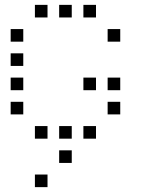

<svg xmlns="http://www.w3.org/2000/svg" viewBox="-20 -596 640 792"><path d="M125 -576Q124 -576 124 -576Q124 -576 124 -575V-525Q124 -524 124 -524Q124 -524 125 -524H175Q176 -524 176 -524Q176 -524 176 -525V-575Q176 -576 176 -576Q176 -576 175 -576ZM225 -576Q224 -576 224 -576Q224 -576 224 -575V-525Q224 -524 224 -524Q224 -524 225 -524H275Q276 -524 276 -524Q276 -524 276 -525V-575Q276 -576 276 -576Q276 -576 275 -576ZM325 -576Q324 -576 324 -576Q324 -576 324 -575V-525Q324 -524 324 -524Q324 -524 325 -524H375Q376 -524 376 -524Q376 -524 376 -525V-575Q376 -576 376 -576Q376 -576 375 -576ZM25 -476Q24 -476 24 -476Q24 -476 24 -475V-425Q24 -424 24 -424Q24 -424 25 -424H75Q76 -424 76 -424Q76 -424 76 -425V-475Q76 -476 76 -476Q76 -476 75 -476ZM425 -476Q424 -476 424 -476Q424 -476 424 -475V-425Q424 -424 424 -424Q424 -424 425 -424H475Q476 -424 476 -424Q476 -424 476 -425V-475Q476 -476 476 -476Q476 -476 475 -476ZM25 -376Q24 -376 24 -376Q24 -376 24 -375V-325Q24 -324 24 -324Q24 -324 25 -324H75Q76 -324 76 -324Q76 -324 76 -325V-375Q76 -376 76 -376Q76 -376 75 -376ZM25 -276Q24 -276 24 -276Q24 -276 24 -275V-225Q24 -224 24 -224Q24 -224 25 -224H75Q76 -224 76 -224Q76 -224 76 -225V-275Q76 -276 76 -276Q76 -276 75 -276ZM325 -276Q324 -276 324 -276Q324 -276 324 -275V-225Q324 -224 324 -224Q324 -224 325 -224H375Q376 -224 376 -224Q376 -224 376 -225V-275Q376 -276 376 -276Q376 -276 375 -276ZM425 -276Q424 -276 424 -276Q424 -276 424 -275V-225Q424 -224 424 -224Q424 -224 425 -224H475Q476 -224 476 -224Q476 -224 476 -225V-275Q476 -276 476 -276Q476 -276 475 -276ZM25 -176Q24 -176 24 -176Q24 -176 24 -175V-125Q24 -124 24 -124Q24 -124 25 -124H75Q76 -124 76 -124Q76 -124 76 -125V-175Q76 -176 76 -176Q76 -176 75 -176ZM425 -176Q424 -176 424 -176Q424 -176 424 -175V-125Q424 -124 424 -124Q424 -124 425 -124H475Q476 -124 476 -124Q476 -124 476 -125V-175Q476 -176 476 -176Q476 -176 475 -176ZM125 -76Q124 -76 124 -76Q124 -76 124 -75V-25Q124 -24 124 -24Q124 -24 125 -24H175Q176 -24 176 -24Q176 -24 176 -25V-75Q176 -76 176 -76Q176 -76 175 -76ZM225 -76Q224 -76 224 -76Q224 -76 224 -75V-25Q224 -24 224 -24Q224 -24 225 -24H275Q276 -24 276 -24Q276 -24 276 -25V-75Q276 -76 276 -76Q276 -76 275 -76ZM325 -76Q324 -76 324 -76Q324 -76 324 -75V-25Q324 -24 324 -24Q324 -24 325 -24H375Q376 -24 376 -24Q376 -24 376 -25V-75Q376 -76 376 -76Q376 -76 375 -76ZM225 24Q224 24 224 24Q224 24 224 25V75Q224 76 224 76Q224 76 225 76H275Q276 76 276 76Q276 76 276 75V25Q276 24 276 24Q276 24 275 24ZM125 124Q124 124 124 124Q124 124 124 125V175Q124 176 124 176Q124 176 125 176H175Q176 176 176 176Q176 176 176 175V125Q176 124 176 124Q176 124 175 124Z"/></svg>

Font: Doto
Style: Regular
Weight: 400
Monospace: yes
Version: Version 1.000